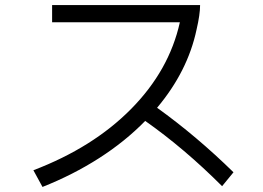

<svg xmlns="http://www.w3.org/2000/svg" viewBox="-20 -740 1040 759"><path d="M858 -4Q709 -153 554 -262Q475 -181 372 -115Q269 -49 148 -1L112 -67Q348 -157 498.5 -309.5Q649 -462 691 -652H186V-720H771Q771 -683 757 -623Q722 -458 601 -314Q757 -202 903 -59Z"/></svg>

Font: IBM Plex Sans SC
Style: Regular
Weight: 400
Designer: Mike Abbink; Paul van der Laan; Pieter van Rosmalen; Eunyou Noh; Wujin Sim; Chorong Kim; Dohee Lee; Yejin We; Jinhee Kim
Foundry: Sandoll Inc.
Version: Version 1.000